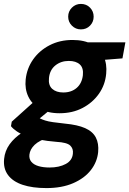

<svg xmlns="http://www.w3.org/2000/svg" viewBox="-52 -728 660 980"><path d="M185 232Q114 232 64 215.5Q14 199 -11 165.5Q-36 132 -31 83Q-27 42 -3 8.5Q21 -25 62.5 -52Q104 -79 160 -97L201 -28Q149 -12 125 11Q101 34 98 62Q96 84 108.5 98.5Q121 113 145 120Q169 127 201 127Q250 127 283.5 109Q317 91 320 56Q323 31 306.5 15Q290 -1 236 -4Q187 -8 149 -15.5Q111 -23 82.5 -33.5Q54 -44 34.5 -57Q15 -70 4 -84L8 -107L136 -222L231 -190L78 -64L131 -136Q141 -129 152 -123.5Q163 -118 178.5 -113Q194 -108 218.5 -104.5Q243 -101 280 -97Q344 -91 382.5 -74Q421 -57 437 -26.5Q453 4 449 48Q444 99 411.5 140.5Q379 182 321.5 207Q264 232 185 232ZM252 -150Q192 -150 151.5 -173Q111 -196 92.5 -235Q74 -274 79 -322Q85 -379 117 -424.5Q149 -470 201 -497Q253 -524 318 -524Q379 -524 419 -501.5Q459 -479 477 -440Q495 -401 490 -352Q485 -295 453 -249.5Q421 -204 369.5 -177Q318 -150 252 -150ZM271 -256Q312 -256 339 -279Q366 -302 371 -344Q375 -381 355.5 -399Q336 -417 299 -417Q259 -417 230.5 -394Q202 -371 198 -330Q194 -293 214.5 -274.5Q235 -256 271 -256ZM385 -415 380 -512H588L573 -430ZM361 -578Q334 -578 315 -597Q296 -616 296 -643Q296 -670 315 -689Q334 -708 361 -708Q389 -708 407.5 -689Q426 -670 426 -643Q426 -616 407.5 -597Q389 -578 361 -578Z"/></svg>

Font: DM Sans 12pt ExtraBold
Style: Italic
Weight: 800
Italic angle: -10°
Version: Version 4.004;gftools[0.9.30]